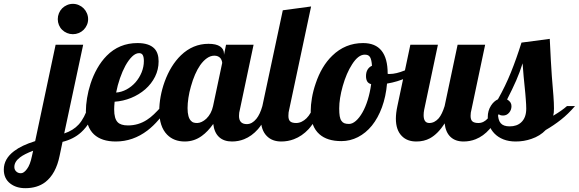

<svg xmlns="http://www.w3.org/2000/svg" viewBox="-222 -734 3027 1004"><path d="M103 -578.1Q92.3 -588.4 86.2 -603Q80.1 -617.7 80.1 -633.8Q80.1 -649.9 86.2 -664.8Q92.3 -679.7 103 -690.4Q113.8 -701.2 128.4 -707.5Q143.1 -713.9 159.2 -713.9Q175.3 -713.9 189.9 -707.5Q204.6 -701.2 215.3 -690.4Q226.1 -679.7 232.4 -664.8Q238.8 -649.9 238.8 -633.8Q238.8 -617.7 232.4 -603.3Q226.1 -588.9 215.3 -578.1Q204.6 -567.4 189.9 -561.3Q175.3 -555.2 159.2 -555.2Q143.1 -555.2 128.4 -561.3Q113.8 -567.4 103 -578.1ZM-168.5 225.6Q-184.6 213.4 -193.4 195.1Q-202.1 176.8 -202.1 152.8Q-202.1 96.7 -148.4 56.2Q-108.9 25.9 -38.1 3.9L68.8 -500H212.9L113.8 -36.1Q161.1 -51.8 189.5 -83Q219.7 -116.2 240.2 -179.2H282.2Q255.4 -90.3 202.1 -42Q162.6 -6.3 105 7.8L89.8 80.1Q70.8 175.3 14.2 218.8Q-27.3 250 -89.8 250Q-137.2 250 -168.5 225.6ZM-81.1 149.9Q-64.5 128.4 -55.2 83L-48.8 54.2Q-95.2 71.8 -117.2 88.9Q-147 111.3 -147 139.2Q-147 152.3 -138.7 161.1Q-128.9 171.9 -112.8 171.9Q-97.2 171.9 -81.1 149.9Z M269.5 -31.2Q227.1 -70.8 227.1 -152.8Q227.1 -183.6 233.2 -221.2Q239.3 -258.8 251.5 -296.4Q265.1 -338.4 286.4 -376Q307.6 -413.6 335.9 -442.4Q401.4 -508.8 497.1 -508.8Q558.1 -508.8 585.9 -479.5Q607.4 -456.5 607.4 -413.1Q607.4 -370.6 588.9 -333.3Q570.3 -295.9 537.6 -267.1Q504.9 -238.8 463.4 -221.9Q421.9 -205.1 377.4 -202.1Q375 -176.8 375 -162.1Q375 -113.3 393.6 -94.7Q409.7 -78.1 447.3 -78.1Q501.5 -78.1 546.4 -107.4Q565.4 -119.6 583 -136.5Q600.6 -153.3 624 -179.2H658.2Q610.8 -99.1 549.3 -51.8Q473.6 5.9 383.3 5.9Q309.6 5.9 269.5 -31.2ZM486.3 -303.2Q506.8 -326.7 518.6 -355.7Q530.3 -384.8 530.3 -415Q530.3 -435.1 524.7 -445.6Q519 -456.1 505.4 -456.1Q487.3 -456.1 469 -438.5Q450.7 -420.9 433.6 -390.1Q418 -361.3 405.3 -324.7Q392.6 -288.1 385.3 -250Q413.1 -252 439.5 -266.1Q465.8 -280.3 486.3 -303.2Z M651.9 -29.8Q610.8 -71.8 610.8 -154.8Q610.8 -189.9 617.9 -229Q625 -268.1 638.7 -306.2Q669.9 -392.1 724.1 -444.8Q786.6 -504.9 868.2 -504.9Q908.7 -504.9 929 -491Q949.2 -477.1 949.2 -454.1V-446.8L960 -500H1104L1032.2 -160.2Q1027.8 -145.5 1027.8 -127.9Q1027.8 -85 1068.8 -85Q1096.2 -85 1118.7 -112.8Q1137.7 -136.2 1149.9 -179.2H1191.9Q1165 -103 1127 -58.6Q1094.7 -22 1054.2 -5.9Q1024.4 5.9 991.2 5.9Q948.7 5.9 923.6 -17.3Q898.4 -40.5 893.1 -85.9Q864.7 -45.9 833.5 -23.4Q793.5 5.9 744.1 5.9Q687 5.9 651.9 -29.8ZM856.9 -113.3Q883.3 -138.7 892.1 -179.2L939.9 -404.8Q939.9 -409.7 937.7 -416.3Q935.5 -422.9 931.6 -428.7Q919.9 -442.9 898.9 -442.9Q878.9 -442.9 860.1 -429.7Q841.3 -416.5 824.7 -393.1Q795.4 -350.6 776.4 -282.2Q767.6 -252 763.2 -222.4Q758.8 -192.9 758.8 -168.9Q758.8 -119.1 777.3 -101.6Q783.7 -94.7 791.5 -92.8Q799.3 -90.8 809.1 -90.8Q820.3 -90.8 832.8 -96.7Q845.2 -102.5 856.9 -113.3Z M1173.3 -22.5Q1142.1 -53.7 1142.1 -113.8Q1142.1 -142.1 1149.9 -179.2L1256.8 -680.2L1404.8 -700.2L1290 -160.2Q1286.1 -147.5 1286.1 -127.9Q1286.1 -107.4 1295.7 -99.1Q1305.2 -90.8 1326.7 -90.8Q1341.3 -90.8 1355.2 -97.4Q1369.1 -104 1380.9 -115.7Q1404.8 -139.6 1417 -179.2H1459Q1432.1 -103.5 1391.6 -58.6Q1357.4 -22 1314.5 -5.9Q1283.2 5.9 1249 5.9Q1201.2 5.9 1173.3 -22.5Z M1448.2 -32.2Q1402.8 -72.3 1402.8 -153.8Q1402.8 -184.6 1409.2 -221.9Q1415.5 -259.3 1428.7 -297.4Q1459 -388.2 1515.1 -442.4Q1583 -508.8 1676.8 -508.8Q1805.2 -508.8 1805.2 -349.1V-348.1Q1808.1 -347.2 1810.1 -347.2H1815.9Q1849.1 -347.2 1894.5 -365.7Q1934.6 -382.3 1970.2 -407.2L1979 -379.9Q1949.7 -349.1 1903.6 -327.6Q1857.4 -306.2 1801.8 -296.9Q1795.9 -229 1775.4 -173.1Q1754.9 -117.2 1722.7 -77.1Q1690.9 -38.1 1649.9 -17.1Q1608.9 3.9 1563 3.9Q1488.8 3.9 1448.2 -32.2ZM1673.3 -146Q1689.5 -174.3 1701.2 -212.4Q1712.9 -250.5 1718.8 -293.9Q1704.1 -297.9 1698 -308.6Q1691.9 -319.3 1691.9 -335.9Q1691.9 -356.4 1700.2 -370.1Q1708.5 -383.8 1723.1 -390.1Q1721.2 -421.9 1712.9 -435.5Q1708.5 -442.4 1701.9 -445.3Q1695.3 -448.2 1685.1 -448.2Q1651.4 -448.2 1619.1 -397.5Q1589.4 -351.6 1570.3 -284.2Q1551.8 -218.3 1551.8 -167Q1551.8 -142.1 1554.4 -126.5Q1557.1 -110.8 1563.5 -102.1Q1569.3 -93.3 1578.6 -89.6Q1587.9 -85.9 1603 -85.9Q1620.6 -85.9 1638.9 -101.8Q1657.2 -117.7 1673.3 -146Z M1879.4 -22.5Q1848.1 -53.7 1848.1 -113.8Q1848.1 -142.1 1856 -179.2L1923.8 -500H2067.9L1996.1 -160.2Q1993.2 -145 1993.2 -131.8Q1993.2 -90.8 2022.9 -90.8Q2050.3 -90.8 2072.3 -115.7Q2089.8 -136.7 2103 -179.2L2170.9 -500H2314.9L2243.2 -160.2Q2238.8 -145.5 2238.8 -127.9Q2238.8 -107.4 2248.5 -99.1Q2258.3 -90.8 2279.8 -90.8Q2307.6 -90.8 2329.6 -115.7Q2349.1 -137.7 2360.8 -179.2H2402.8Q2376 -103 2337.9 -58.6Q2305.7 -22 2265.1 -5.9Q2235.4 5.9 2202.1 5.9Q2159.2 5.9 2133.8 -18.1Q2108.4 -42 2103 -88.9Q2068.8 -34.2 2025.9 -10.7Q1995.1 5.9 1955.1 5.9Q1907.2 5.9 1879.4 -22.5Z M2363.8 -35.6Q2346.2 -53.7 2337.4 -75.9Q2328.6 -98.1 2328.6 -122.1Q2328.6 -154.8 2345.2 -181.2Q2359.9 -204.6 2381.8 -214.8Q2420.9 -284.2 2449.7 -355.5Q2478.5 -426.8 2504.9 -511.2L2652.8 -530.8Q2658.7 -403.8 2663.6 -335.9Q2668.5 -266.1 2671.9 -233.4Q2674.8 -195.3 2674.8 -167Q2674.8 -141.6 2670.9 -128.9Q2715.8 -155.3 2742.7 -179.2H2784.7Q2749 -137.7 2711.2 -107.9Q2673.3 -78.1 2631.8 -54.2Q2602.1 -22.9 2557.1 -7.8Q2518.1 5.9 2474.6 5.9Q2438.5 5.9 2410.6 -5.1Q2382.8 -16.1 2363.8 -35.6ZM2502.9 -93.8Q2529.8 -118.2 2529.8 -166Q2529.8 -186 2527.3 -216.3L2524.9 -246.1Q2520.5 -284.7 2516.1 -335.4L2510.7 -402.8Q2496.6 -357.4 2477.1 -312.7Q2457.5 -268.1 2429.7 -213.9Q2452.6 -201.2 2452.6 -179.2Q2452.6 -159.7 2440.9 -145.5Q2428.2 -129.9 2408.7 -129.9Q2398.9 -129.9 2392.3 -132.6Q2385.7 -135.3 2381.8 -143.1Q2381.8 -106.9 2396 -90.1Q2410.2 -73.2 2442.9 -73.2Q2480.5 -73.2 2502.9 -93.8Z"/></svg>

Font: Pattaya
Style: Regular
Weight: 400
Designer: Pablo Impallari / Thai characters Designed by Thanarat Vachiruckul and Suppakit Chalermlarp
Foundry: Pablo Impallari
Version: Version 2.001